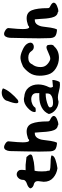

<svg xmlns="http://www.w3.org/2000/svg" viewBox="733 -1429 713 2219"><g transform="rotate(-90 1089.5 -319.5)"><path d="M22 -322Q24 -337 40 -348Q56 -359 74 -364.5Q92 -370 106 -381Q120 -392 120 -407Q120 -440 140 -461.5Q160 -483 184 -483Q214 -483 232 -454Q236 -441 236 -422Q236 -414 234 -394L232 -380H294L384 -370Q414 -339 414 -324Q414 -303 372 -296Q326 -282 276 -279L226 -276L222 -257Q218 -237 218 -192Q218 -135 226 -124Q222 -104 232 -101Q254 -92 311 -91.5Q368 -91 386 -86L402 -82Q404 -53 356 -36Q308 -19 254 -12Q190 -21 144 -61.5Q98 -102 98 -170Q98 -180 102 -204Q106 -228 106 -237Q106 -259 95 -270.5Q84 -282 70 -284.5Q56 -287 42 -296Q28 -305 22 -322Z M447 -223Q447 -256 449 -372L453 -562Q455 -590 466.5 -609.5Q478 -629 499 -629Q512 -629 527 -621Q566 -602 566 -578Q566 -574 565 -571Q565 -566 562 -537Q559 -508 556.5 -473.5Q554 -439 554 -413Q554 -339 576 -339Q585 -339 598 -352Q645 -368 679 -368Q747 -368 771.5 -307.5Q796 -247 796 -122Q796 -111 802.5 -105Q809 -99 820 -94.5Q831 -90 835 -86Q859 -70 859 -55Q859 -34 823.5 -18Q788 -2 762 -2Q756 -2 752.5 -3.5Q749 -5 750 -8Q725 -10 709 -29Q693 -48 686 -80.5Q679 -113 676 -143Q673 -173 671 -214Q669 -255 666 -274H660Q624 -274 605 -244.5Q586 -215 582 -177Q578 -139 570.5 -90.5Q563 -42 549 -17Q495 -20 472 -38Q449 -56 449 -115V-126Q447 -174 447 -223Z M881 -111Q904 -166 957.5 -194Q1011 -222 1080 -222H1124L1122 -237Q1123 -242 1123 -252Q1123 -284 1103 -299.5Q1083 -315 1052 -315Q1023 -315 995 -302Q967 -289 955 -268Q948 -263 923 -263Q911 -263 907.5 -265.5Q904 -268 904 -278Q904 -312 952 -356Q1000 -400 1051 -400Q1066 -400 1078 -396Q1149 -391 1186 -346Q1223 -301 1223 -234Q1223 -171 1191 -109Q1187 -100 1187 -90Q1187 -76 1197 -64L1274 -71V-69Q1275 -67 1275 -65Q1275 -47 1265 -16Q1255 15 1245 15H1244Q1226 17 1218 17Q1190 17 1145 5Q1100 -7 1075 -7Q1048 -7 1023 1Q971 -1 931 -33Q891 -65 881 -111ZM958 -99Q958 -63 1008 -63Q1074 -63 1104 -90Q1119 -104 1119 -132Q1119 -143 1118 -149H1116Q1115 -148 1113 -148Q1046 -148 979 -120Q958 -111 958 -99ZM1006 -488Q1006 -521 1032 -587Q1036 -616 1064.5 -636Q1093 -656 1128 -656Q1157 -656 1178 -642Q1165 -600 1125.5 -552.5Q1086 -505 1045 -471Q1032 -464 1022 -464Q1006 -464 1006 -488Z M1324 -217Q1324 -289 1358 -336.5Q1392 -384 1430 -410Q1478 -433 1520 -439Q1560 -444 1620 -416Q1672 -394 1692 -364Q1706 -343 1706 -326Q1706 -307 1692 -296Q1678 -285 1658 -285Q1626 -285 1608 -313Q1586 -349 1532 -349Q1474 -349 1456 -304Q1424 -267 1424 -208Q1424 -168 1444 -143Q1464 -118 1494 -103Q1506 -95 1522 -95Q1544 -95 1590 -117Q1636 -139 1652 -139Q1668 -139 1678 -126Q1678 -125 1680 -110Q1682 -95 1682 -88Q1682 -59 1662 -49Q1614 5 1532 5Q1466 5 1410 -29.5Q1354 -64 1338 -120Q1324 -166 1324 -217Z M1756 -223Q1756 -256 1758 -372L1762 -562Q1764 -590 1775.5 -609.5Q1787 -629 1808 -629Q1821 -629 1836 -621Q1875 -602 1875 -578Q1875 -574 1874 -571Q1874 -566 1871 -537Q1868 -508 1865.5 -473.5Q1863 -439 1863 -413Q1863 -339 1885 -339Q1894 -339 1907 -352Q1954 -368 1988 -368Q2056 -368 2080.5 -307.5Q2105 -247 2105 -122Q2105 -111 2111.5 -105Q2118 -99 2129 -94.5Q2140 -90 2144 -86Q2168 -70 2168 -55Q2168 -34 2132.5 -18Q2097 -2 2071 -2Q2065 -2 2061.5 -3.5Q2058 -5 2059 -8Q2034 -10 2018 -29Q2002 -48 1995 -80.5Q1988 -113 1985 -143Q1982 -173 1980 -214Q1978 -255 1975 -274H1969Q1933 -274 1914 -244.5Q1895 -215 1891 -177Q1887 -139 1879.5 -90.5Q1872 -42 1858 -17Q1804 -20 1781 -38Q1758 -56 1758 -115V-126Q1756 -174 1756 -223Z"/></g></svg>

Font: NaniFont Regular
Style: Regular
Weight: 400
Designer: Nanigashitei
Version: Version 1.036